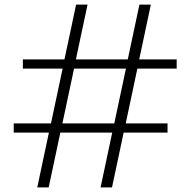

<svg xmlns="http://www.w3.org/2000/svg" viewBox="-20 -820 833 840"><path d="M581 -520 530 -280H713V-240H521L470 0H420L471 -240H244L193 0H143L194 -240H40V-280H203L254 -520H80V-560H262L313 -800H363L312 -560H539L590 -800H640L589 -560H753V-520ZM531 -520H304L253 -280H480Z"/></svg>

Font: Kumar One Outline
Style: Regular
Weight: 400
Designer: Parimal Parmar
Foundry: Indian Type Foundry
Version: Version 1.000;PS 1.000;hotconv 1.0.88;makeotf.lib2.5.647800